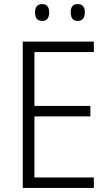

<svg xmlns="http://www.w3.org/2000/svg" viewBox="-20 -917 534 937"><path d="M438 0H91V-714H438V-663H148V-400H421V-349H148V-51H438ZM151 -856Q151 -897 186 -897Q220 -897 220 -856Q220 -815 186 -815Q151 -815 151 -856ZM325 -857Q325 -897 359 -897Q394 -897 394 -857Q394 -815 359 -815Q325 -815 325 -857Z"/></svg>

Font: Noto Sans Lao Looped SemiCondensed Light
Style: Regular
Weight: 300
Width: 4
Designer: Mark Frömberg, Ben Mitchell
Foundry: The Fontpad Ltd
Version: Version 1.002; ttfautohint (v1.8.4.7-5d5b)